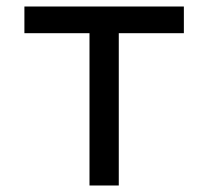

<svg xmlns="http://www.w3.org/2000/svg" viewBox="-20 -570 640 590"><path d="M255 0V-468H55V-550H545V-468H345V0Z"/></svg>

Font: JetBrainsMonoNL NF
Style: Regular
Weight: 400
Designer: Philipp Nurullin, Konstantin Bulenkov
Foundry: JetBrains
Version: Version 2.304; ttfautohint (v1.8.4.7-5d5b);Nerd Fonts 3.2.1